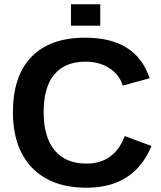

<svg xmlns="http://www.w3.org/2000/svg" viewBox="-20 -876 762 906"><path d="M388.2 -104Q519 -104 568.8 -233.9L694.8 -187Q613.3 9.8 388.2 9.8Q222.7 9.8 131.8 -84Q41 -177.7 41 -347.2Q41 -517.6 128.7 -607.9Q216.3 -698.2 381.8 -698.2Q623 -698.2 686 -506.8L559.1 -472.2Q543.5 -523.9 496.1 -554.4Q448.7 -585 384.8 -585Q286.6 -585 236.3 -524.7Q186 -464.4 186 -347.2Q186 -229 238 -166.5Q290 -104 388.2 -104ZM453.1 -754.9H314.9V-856H453.1Z"/></svg>

Font: Libra Sans Modern
Style: Bold
Weight: 700
Foundry: Stefan Peev, Context Ltd
Version: Version 1.000